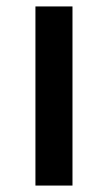

<svg xmlns="http://www.w3.org/2000/svg" viewBox="-20 -576 335 596"><path d="M90 0V-556H205V0Z"/></svg>

Font: Merriweather Sans
Style: Regular
Weight: 400
Designer: Eben Sorkin
Foundry: Eben Sorkin
Version: Version 1.008; ttfautohint (v1.7.19-72a1) -l 8 -r 50 -G 200 